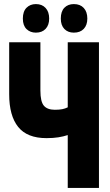

<svg xmlns="http://www.w3.org/2000/svg" viewBox="-20 -921 540 941"><path d="M312 0V-259Q291 -252 266 -248Q241 -244 208 -244Q113 -244 69 -299Q25 -354 25 -459V-714H178V-477Q178 -423 195 -403Q212 -383 249 -383Q271 -383 285.5 -386Q300 -389 312 -395V-714H465V0ZM342 -761Q313 -761 295.5 -779Q278 -797 278 -830Q278 -865 295.5 -883Q313 -901 342 -901Q373 -901 390.5 -882Q408 -863 408 -830Q408 -798 390.5 -779.5Q373 -761 342 -761ZM156 -761Q128 -761 110 -778.5Q92 -796 92 -830Q92 -865 110 -883Q128 -901 156 -901Q186 -901 203.5 -882Q221 -863 221 -830Q221 -798 203.5 -779.5Q186 -761 156 -761Z"/></svg>

Font: Noto Sans Mono ExtraCondensed Black
Style: Regular
Weight: 900
Width: 2
Designer: Monotype Design Team
Foundry: Monotype Imaging Inc.
Version: Version 2.014